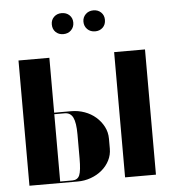

<svg xmlns="http://www.w3.org/2000/svg" viewBox="-50 -711 666 756"><g transform="rotate(-5 283.5 -333.0)"><path d="M158 -278V-495H36V0H227Q254 0 279 -9Q304 -18 323 -34Q342 -50 353 -71.5Q364 -93 364 -118V-157Q364 -183 352.5 -205Q341 -227 322 -243.5Q303 -260 278 -269Q253 -278 226 -278ZM242 -90Q242 -41 234.5 -23.5Q227 -6 206 -6H158V-272H199Q222 -272 232 -251.5Q242 -231 242 -185ZM414 -495V0H536V-495ZM179 -625Q179 -606 191 -594.5Q203 -583 221 -583Q240 -583 252 -595Q264 -607 264 -625Q264 -643 252 -654.5Q240 -666 221 -666Q203 -666 191 -654.5Q179 -643 179 -625ZM304 -625Q304 -607 316 -595Q328 -583 347 -583Q365 -583 377 -594.5Q389 -606 389 -625Q389 -643 377 -654.5Q365 -666 347 -666Q328 -666 316 -654Q304 -642 304 -625Z"/></g></svg>

Font: Moniqa Black
Style: Regular
Weight: 900
Designer: Rajesh Rajput
Foundry: Rajesh Rajput
Version: Version 1.000